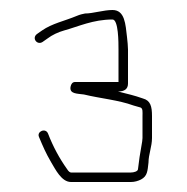

<svg xmlns="http://www.w3.org/2000/svg" viewBox="-20 -668 374 384"><path d="M217 -569V-504H130C125 -504 122 -500 121 -494C119 -480 134 -481 148 -479C181 -471 217 -468 247 -457L261 -453C266 -451 265 -444 265 -436V-392C265 -388 264 -383 263 -377C260 -361 258 -347 256 -330C256 -325 247 -323 242 -323H122C120 -323 117 -325 114 -330C99 -351 86 -375 76 -401C71 -413 53 -405 58 -394C66 -375 71 -363 82 -344C91 -329 103 -304 122 -304H242C249 -304 256 -306 262 -309C275 -316 275 -326 277 -343C277 -359 284 -375 284 -392V-436C284 -455 281 -467 266 -471C246 -478 239 -479 216 -485C229 -485 236 -490 236 -501V-569C236 -576 235 -584 234 -594C231 -619 230 -648 205 -648C187 -648 166 -641 150 -641C145 -640 140 -639 133 -636C109 -626 84 -621 64 -607L54 -600C43 -592 54 -577 65 -584L75 -591C84 -598 97 -604 108 -607C137 -615 166 -629 205 -629C217 -629 217 -583 217 -569Z"/></svg>

Font: Electronic
Style: ExThn
Weight: 100
Version: Version 1.011